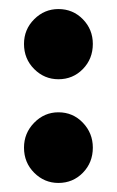

<svg xmlns="http://www.w3.org/2000/svg" viewBox="-20 -394 259 424"><path d="M109 -374Q141 -374 163 -351.5Q185 -329 185 -297Q185 -264 163 -241.5Q141 -219 109 -219Q78 -219 55.5 -241.5Q33 -264 33 -297Q33 -329 55.5 -351.5Q78 -374 109 -374ZM109 -146Q141 -146 163 -123Q185 -100 185 -68Q185 -35 163 -12.5Q141 10 109 10Q78 10 55.5 -12.5Q33 -35 33 -68Q33 -100 55.5 -123Q78 -146 109 -146Z"/></svg>

Font: Zain Black
Style: Regular
Weight: 900
Designer: Zain,Boutros
Foundry: Mobile Telecommunications Company (Zain), 2024
Version: Version 1.50; ttfautohint (v1.8.4)